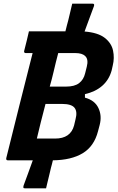

<svg xmlns="http://www.w3.org/2000/svg" viewBox="-20 -870 640 1042"><path d="M108 137Q117 113 131 74.5Q145 36 158 0H22Q12 0 14 -12Q49 -153 85 -297Q121 -441 157 -582H119Q114 -582 112 -585.5Q110 -589 111 -593Q127 -655 137 -700H335Q340 -720 343 -732Q346 -742 350.5 -760Q355 -778 359.5 -797.5Q364 -817 367.5 -831.5Q371 -846 372 -850H483Q494 -850 490 -837Q479 -808 465.5 -771Q452 -734 439 -699Q512 -693 548.5 -664.5Q585 -636 593.5 -595.5Q602 -555 592 -515L586 -488Q572 -437 535 -404.5Q498 -372 441 -359V-340Q494 -326 514 -284Q534 -242 521 -192L512 -158Q491 -76 429 -38.5Q367 -1 267 0Q264 12 261.5 22.5Q259 33 257 39Q254 52 248 77Q242 102 236.5 124.5Q231 147 230 152H115Q108 152 107 148.5Q106 145 108 137ZM271 -481Q266 -461 261 -440.5Q256 -420 250 -400H338Q385 -400 409.5 -419Q434 -438 442 -472L451 -508Q456 -527 454 -542Q452 -557 442 -566Q426 -582 388 -582H296Q290 -558 283 -531.5Q276 -505 271 -481ZM180 -118H279Q363 -118 382 -189L390 -223Q401 -264 384.5 -285Q368 -306 316 -306H227Q213 -253 201 -205Q189 -157 180 -118Z"/></svg>

Font: Recursive Sn Lnr St
Style: Bold Italic
Weight: 700
Italic angle: -15°
Version: Version 1.079;hotconv 1.0.112;makeotfexe 2.5.65598; ttfautoh